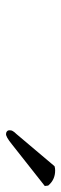

<svg xmlns="http://www.w3.org/2000/svg" viewBox="196 -941 202 634"><g transform="rotate(90 297.0 -624.0)"><path d="M528.8 -703.1Q534.7 -705.1 543 -705.1Q573.7 -705.1 592.8 -682.1L594.2 -670.9L456.1 -562Q430.7 -541.5 421.9 -543Q417.5 -543 413.8 -545.9Q410.2 -548.8 410.2 -553.2Q410.2 -556.6 410.6 -559.6Q411.1 -562.5 413.3 -565.9Q415.5 -569.3 416.7 -570.8Q418 -572.3 422.4 -577.1Q426.8 -582 428.2 -584Z"/></g></svg>

Font: Linear Smooth
Style: Italic
Weight: 400
Designer: Philipp H. Poll, Flanker
Foundry: Philipp H. Poll, reworked by Flanker
Version: Version 1.061 | FøM Fix